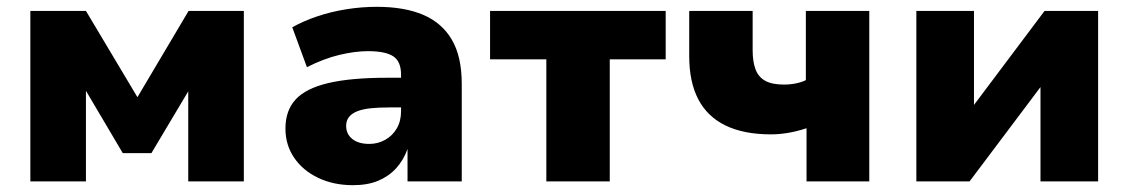

<svg xmlns="http://www.w3.org/2000/svg" viewBox="-20 -532 3309 563"><path d="M69 0V-500H232L383 -247L533 -500H695V0H532V-281H542L424 -83H340L223 -281H232V0Z M1015 11Q958 11 913 -10.5Q868 -32 842.5 -69.5Q817 -107 817 -155Q817 -208 847 -240.5Q877 -273 943 -288.5Q1009 -304 1115 -304H1177V-217H1122Q1090 -217 1066.5 -214.5Q1043 -212 1027 -205.5Q1011 -199 1003 -188.5Q995 -178 995 -163Q995 -139 1013 -124.5Q1031 -110 1063 -110Q1088 -110 1109.5 -122Q1131 -134 1143.5 -155.5Q1156 -177 1156 -206V-313Q1156 -352 1133 -367Q1110 -382 1059 -382Q1021 -382 975 -371Q929 -360 880 -335L837 -452Q871 -471 911.5 -484.5Q952 -498 996.5 -505Q1041 -512 1085 -512Q1166 -512 1221 -488.5Q1276 -465 1305 -415.5Q1334 -366 1334 -286V0H1175V-95Q1163 -62 1141.5 -38.5Q1120 -15 1089 -2Q1058 11 1015 11Z M1582 0V-358H1417V-500H1932V-358H1768V0Z M2345 0V-156Q2318 -147 2291.5 -142.5Q2265 -138 2241 -138Q2161 -138 2107.5 -164Q2054 -190 2027.5 -241Q2001 -292 2001 -367V-500H2187V-384Q2187 -351 2195.5 -328.5Q2204 -306 2224 -295Q2244 -284 2279 -284Q2297 -284 2314 -287.5Q2331 -291 2343 -297V-500H2529V0Z M2667 0V-500H2836V-211H2826L3043 -500H3200V0H3031V-290H3041L2823 0Z"/></svg>

Font: Nunito Sans 9pt Black
Style: Regular
Weight: 900
Version: Version 3.101;gftools[0.9.27]